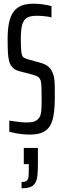

<svg xmlns="http://www.w3.org/2000/svg" viewBox="-20 -716 335 1033"><path d="M139 8Q122 8 102 6Q82 4 63 0.5Q44 -3 30 -7V-67Q46 -65 62.5 -62.5Q79 -60 94 -58.5Q109 -57 120 -57Q144 -57 160 -61Q176 -65 187 -78Q196 -88 199.5 -103.5Q203 -119 203.5 -140Q204 -161 204 -186Q204 -228 203 -252Q202 -276 196.5 -288Q191 -300 180 -305.5Q169 -311 149 -316L84 -333Q62 -339 49 -351.5Q36 -364 30 -384.5Q24 -405 22.5 -435Q21 -465 21 -506Q21 -557 28.5 -593Q36 -629 52 -651.5Q68 -674 94 -685Q120 -696 159 -696Q185 -696 204 -693.5Q223 -691 237 -688Q251 -685 257 -683V-622Q249 -625 238 -626.5Q227 -628 212.5 -629.5Q198 -631 178 -631Q146 -631 129 -622.5Q112 -614 105 -597Q97 -580 94.5 -557Q92 -534 92 -505Q92 -456 95 -435Q98 -414 105.5 -408Q113 -402 130 -397L195 -379Q210 -375 223.5 -368.5Q237 -362 247.5 -350.5Q258 -339 266 -318Q270 -307 272 -291Q274 -275 274.5 -253Q275 -231 275 -201Q275 -158 272 -124.5Q269 -91 261 -66Q253 -41 238 -24.5Q223 -8 199 0Q175 8 139 8ZM96 297V263Q115 263 123.5 256.5Q132 250 133.5 234Q135 218 135 192V167H108V80H184V170Q184 207 181 231Q178 255 168.5 270Q159 285 141.5 291Q124 297 96 297Z"/></svg>

Font: Saira UltraCondensed Medium
Style: Regular
Weight: 500
Width: 1
Designer: Hector Gatti with collaboration of the Omnibus-Type team
Foundry: Omnibus-Type
Version: Version 1.101